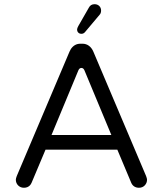

<svg xmlns="http://www.w3.org/2000/svg" viewBox="-20 -887 769 906"><path d="M378.4 -555.2 505.4 -250H223.1L350.1 -555.7Q355 -566.4 364.3 -566.4Q373.5 -566.4 378.4 -555.2ZM194.8 -180.7H533.7L599.1 -24.9Q604 -13.2 613.5 -7.1Q623 -1 635.7 -1Q652.3 -1 663.1 -12.2Q673.8 -23.4 673.8 -39.1Q673.8 -44.4 669.4 -56.2L420.4 -643.6Q412.6 -661.6 399.4 -671.1Q386.2 -680.7 369.1 -680.7H359.4Q331.5 -680.7 314.5 -655.8Q311 -650.4 308.1 -643.6L59.1 -56.2Q54.7 -44.4 54.7 -39.1Q54.7 -22.9 65.9 -11.7Q77.1 -1 92.8 -1Q109.9 -1 120.6 -11.7Q126 -17.1 129.4 -25.4ZM343.8 -748Q343.8 -738.8 349.4 -733.2Q355 -727.5 364.3 -727.5Q374.5 -727.5 381.3 -735.8L449.2 -816.4Q457 -824.2 457 -836.9Q457 -850.6 448.2 -858.9Q439.5 -867.2 426.3 -867.2Q407.7 -867.2 399.4 -851.1L349.6 -764.2Q343.8 -753.9 343.8 -748Z"/></svg>

Font: YuPearl-Light
Style: Light
Weight: 300
Designer: Max Yao
Foundry: Max-Everyday
Version: Version 1.011; ttfautohint (v1.8.3)